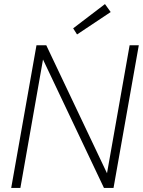

<svg xmlns="http://www.w3.org/2000/svg" viewBox="-20 -922 703 942"><path d="M35 0 159 -700H207L505 -72L616 -700H661L537 0H490L191 -630L80 0ZM358 -753 339 -783 495 -902 523 -863Z"/></svg>

Font: DM Sans 10pt ExtraLight
Style: Italic
Weight: 250
Italic angle: -10°
Version: Version 4.004;gftools[0.9.30]